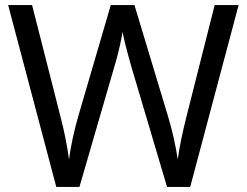

<svg xmlns="http://www.w3.org/2000/svg" viewBox="-20 -734 970 754"><path d="M917 -714 727 0H636L497 -468Q489 -497 481 -526Q473 -555 468 -577.5Q463 -600 461 -609Q460 -596 450.5 -553.5Q441 -511 427 -465L292 0H201L12 -714H106L217 -278Q229 -232 237.5 -189Q246 -146 251 -108Q256 -147 266 -193Q276 -239 289 -283L415 -714H508L639 -280Q653 -234 663 -188.5Q673 -143 678 -108Q683 -145 692 -188.5Q701 -232 713 -279L823 -714Z"/></svg>

Font: Noto Sans Sogdian
Style: Regular
Weight: 400
Designer: Monotype Design Team
Foundry: Monotype Imaging Inc.
Version: Version 2.002; ttfautohint (v1.8.4.7-5d5b)